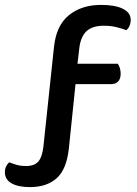

<svg xmlns="http://www.w3.org/2000/svg" viewBox="-26 -684 560 783"><path d="M282 -341 255 -80Q246 6 205.5 42.5Q165 79 96 79Q48 79 21 63.5Q-6 48 -6 19Q-6 5 -1 -5.5Q4 -16 12 -22Q27 -16 42.5 -11.5Q58 -7 81 -7Q114 -7 130 -25Q146 -43 151 -86L194 -491Q203 -580 255 -622Q307 -664 386 -664Q444 -664 475.5 -648Q507 -632 507 -603Q507 -589 502 -578Q497 -567 489 -561Q470 -568 448 -573.5Q426 -579 397 -579Q350 -579 326 -556Q302 -533 297 -484L290 -424H454Q459 -418 462.5 -407.5Q466 -397 466 -383Q466 -362 455.5 -351.5Q445 -341 428 -341Z"/></svg>

Font: Baloo Bhai 2 Medium
Style: Regular
Weight: 500
Designer: Supriya Tembe, Noopur Datye and Ek Type
Foundry: Ek Type
Version: Version 1.640;PS 1.000;hotconv 16.6.51;makeotf.lib2.5.65220;